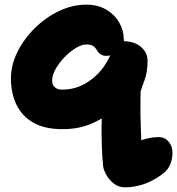

<svg xmlns="http://www.w3.org/2000/svg" viewBox="-20 -545 761 825"><path d="M517 260Q490 260 469.5 244Q449 228 437 206.5Q425 185 423 168Q421 147 419.5 125Q418 103 417.5 79.5Q417 56 416.5 31Q416 6 417 -20Q417 -28 417 -36Q402 -27 387 -20Q356 -5 322.5 2.5Q289 10 247 10Q174 10 125 -17Q76 -44 51.5 -93.5Q27 -143 27 -208Q27 -265 54.5 -321Q82 -377 129 -423.5Q176 -470 233.5 -497.5Q291 -525 351 -525Q400 -525 436 -504Q472 -483 492 -448.5Q512 -414 512 -375Q512 -371 512 -368Q558 -367 585 -344Q614 -320 614 -284Q614 -235 601 -200.5Q588 -166 584 -151Q584 -128 583.5 -104.5Q583 -81 583.5 -54.5Q584 -28 585 4Q586 29 587 58Q594 56 601 53Q616 49 631 46.5Q646 44 662 44Q688 44 704.5 63.5Q721 83 721 112Q721 137 712.5 158.5Q704 180 689 194Q670 210 649 222.5Q628 235 605.5 243.5Q583 252 560.5 256Q538 260 517 260ZM454 -307Q445 -305 435 -305Q424 -305 413.5 -311Q403 -317 394 -333Q387 -344 377.5 -349Q368 -354 351 -354Q331 -354 305.5 -338.5Q280 -323 257 -299Q234 -275 219 -248.5Q204 -222 204 -199Q204 -180 215.5 -170Q227 -160 247 -160Q298 -160 340.5 -182.5Q383 -205 416 -245Q438 -273 454 -307Z"/></svg>

Font: Shantell Sans Light ExtraBold
Style: Regular
Weight: 800
Version: Version 1.011;[c5ecc13dd]